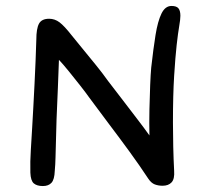

<svg xmlns="http://www.w3.org/2000/svg" viewBox="-20 -615 697 645"><path d="M561 -203Q561 -165 562 -122Q563 -79 565 -41Q567 -14 556.5 -2.5Q546 9 526 9Q512 9 500 4.5Q488 0 478 -15Q449 -59 415.5 -105Q382 -151 347.5 -196.5Q313 -242 280 -287Q268 -304 249.5 -327.5Q231 -351 212 -374.5Q193 -398 178 -414Q177 -375 174.5 -321.5Q172 -268 170 -215Q169 -173 168 -141.5Q167 -110 166.5 -86.5Q166 -63 164 -41Q163 -12 153 -1Q143 10 124 10Q104 10 93.5 1Q83 -8 82 -35Q81 -73 83.5 -110Q86 -147 88 -185Q90 -218 92 -256Q94 -294 96 -333Q98 -372 99.5 -410Q101 -448 102 -481Q102 -519 111 -535.5Q120 -552 145 -552Q164 -552 180 -540Q196 -528 221 -496Q243 -469 263 -444.5Q283 -420 303 -395.5Q323 -371 343 -343Q364 -316 389.5 -282.5Q415 -249 440 -216.5Q465 -184 482 -160Q481 -204 482 -248Q483 -292 484.5 -329Q486 -366 488 -388Q495 -451 502.5 -497.5Q510 -544 522.5 -569.5Q535 -595 556 -595Q573 -595 579.5 -587Q586 -579 586 -562Q586 -550 582 -527Q578 -504 573.5 -464Q569 -424 565 -360Q561 -296 561 -203Z"/></svg>

Font: Playpen Sans Hebrew
Style: Regular
Weight: 400
Designer: Tom Grace, Laura Meseguer, Veronika Burian, José Scaglione
Foundry: TypeTogether
Version: Version 2.000